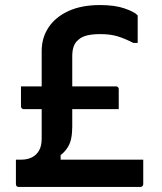

<svg xmlns="http://www.w3.org/2000/svg" viewBox="-20 -740 640 760"><path d="M63 -398H439Q443 -398 445 -396.5Q447 -395 448.5 -393Q450 -391 450 -387Q450 -381 450 -364Q450 -347 450 -331Q450 -315 450 -308H74Q71 -308 68.5 -309.5Q66 -311 64.5 -313.5Q63 -316 63 -319Q63 -325 63 -341.5Q63 -358 63 -375Q63 -392 63 -398ZM377 -605Q347 -605 325.5 -600Q304 -595 291 -583Q278 -573 272 -557Q266 -541 266 -518Q266 -483 266 -445Q266 -407 266 -370.5Q266 -334 266 -300Q266 -266 266 -238Q266 -213 261.5 -190.5Q257 -168 242 -148Q227 -128 196 -110L220 -148V-81L190 -108Q215 -108 245 -108Q275 -108 306.5 -108Q338 -108 366.5 -108Q395 -108 417 -108Q434 -108 454 -108Q474 -108 494 -108Q514 -108 529 -108H547Q547 -84 547 -59.5Q547 -35 547 -11Q547 -7 544 -3.5Q541 0 536 0Q518 0 493 0Q468 0 439 0Q410 0 379.5 0Q349 0 320 0Q291 0 265.5 0Q240 0 221 0H203Q183 0 158.5 0Q134 0 107.5 0Q81 0 54 0Q49 0 46 -3Q43 -6 43 -11Q43 -23 43 -35Q43 -47 43 -59.5Q43 -72 43 -84Q43 -96 43 -108H64Q88 -108 106 -117Q124 -126 134.5 -144Q145 -162 145 -191Q145 -224 145 -264.5Q145 -305 145 -349.5Q145 -394 145 -438Q145 -482 145 -519V-538Q145 -591 172.5 -632Q200 -673 251.5 -696.5Q303 -720 376 -720Q435 -720 473.5 -706.5Q512 -693 523 -681Q525 -680 525 -678Q525 -676 525 -674Q525 -657 525 -639.5Q525 -622 525 -605Q525 -588 525 -570H508Q473 -588 444.5 -596.5Q416 -605 377 -605Z"/></svg>

Font: Recursive SemiBold
Style: Regular
Weight: 600
Version: Version 1.085